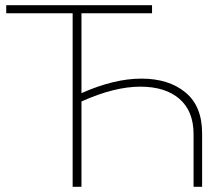

<svg xmlns="http://www.w3.org/2000/svg" viewBox="-20 -720 861 740"><path d="M260 0V-669H4V-700H566V-669H294V-361Q420 -417 525 -417Q630 -417 694.5 -364Q759 -311 759 -206V0H726V-203Q726 -292 671.5 -339Q617 -386 521 -386Q421 -386 294 -329V0Z"/></svg>

Font: Montserrat ExtraLight
Style: Regular
Weight: 200
Designer: Julieta Ulanovsky
Foundry: Julieta Ulanovsky
Version: Version 9.000; ttfautohint (v1.8.4.7-5d5b)